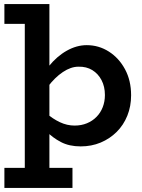

<svg xmlns="http://www.w3.org/2000/svg" viewBox="-20 -706 698 944"><path d="M376.6 13.8Q320.3 13.8 279.2 -7.8Q238.1 -29.3 208.6 -60.4Q179.2 -91.4 156.8 -118.4V-203.1Q179.2 -175.1 209 -148.5Q238.9 -122 274.2 -105.3Q309.6 -88.6 346.7 -88.6Q380 -88.6 407.3 -99.9Q434.6 -111.1 454.5 -131.4Q474.5 -151.6 485.1 -179.1Q495.8 -206.5 495.8 -238.9Q495.8 -280.3 479.2 -312Q462.6 -343.7 433.7 -361.4Q404.7 -379.1 365.7 -378.1Q328.4 -378.1 288.9 -351.6Q249.3 -325.1 214.8 -278.9Q180.2 -232.6 156.8 -171.7V-264.9Q180 -330.3 219.7 -379.8Q259.4 -429.2 308.1 -456.6Q356.8 -484 406.4 -484Q465.6 -484 515.2 -452.4Q564.8 -420.9 594.7 -365.4Q624.6 -310 624.6 -237.6Q624.6 -183.2 606 -137.1Q587.4 -91 553.6 -57.4Q519.8 -23.8 474.8 -5Q429.7 13.8 376.6 13.8ZM1.6 218V119.5H336.3V218ZM101.9 217.8V-588.5H1.6V-686H222.9V217.8Z"/></svg>

Font: BioRhyme ExtraBold
Style: Regular
Weight: 800
Designer: Aoife Mooney
Foundry: Aoife Mooney Type
Version: Version 1.600;gftools[0.9.33]